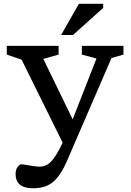

<svg xmlns="http://www.w3.org/2000/svg" viewBox="-20 -752 687 1004"><path d="M153 232.5Q61.5 232.5 61.5 157.5Q61.5 135.5 72 121.2Q82.5 107 91 107Q97.5 107 115 110Q132.5 113 152.5 116.2Q172.5 119.5 186 119.5Q222 119.5 248.2 91.8Q274.5 64 305 -1L307.5 -6L93 -440L15.5 -466.5V-512H286.5V-466.5L206.5 -444L360 -128L484.5 -446L408 -466.5V-512H625.5V-466.5L563 -448.5L329.5 91.5Q297.5 165.5 258 199Q218.5 232.5 153 232.5ZM299.5 -569 392.5 -732H519.5V-710.5L361.5 -569Z"/></svg>

Font: Newsreader Caption
Style: Regular
Weight: 400
Designer: Hugues Gentile
Foundry: Production Type
Version: Version 1.001